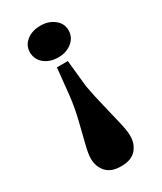

<svg xmlns="http://www.w3.org/2000/svg" viewBox="-194 -783 766 909"><g transform="rotate(-30 189.0 -329.0)"><path d="M189 -540Q142.6 -540 112.8 -564.7Q83 -589.4 83 -627.9Q83 -665 112.8 -689Q142.6 -712.9 189 -712.9Q232.9 -712.9 263.4 -689Q293.9 -665 293.9 -627.9Q293.9 -589.8 263.7 -564.9Q233.4 -540 189 -540ZM217.8 -502.9 232.9 -356.9Q242.7 -301.3 259.5 -233.4Q276.4 -165.5 286.6 -120.4Q296.9 -75.2 296.9 -48.8Q296.9 -4.4 270.5 25.4Q244.1 55.2 189 55.2Q133.8 55.2 107.4 25.4Q81.1 -4.4 81.1 -48.8Q81.1 -73.7 93 -120.4Q105 -167 120.8 -232.2Q136.7 -297.4 143.1 -356.9L158.2 -502.9Z"/></g></svg>

Font: BioRhyme ExtraBold
Style: Regular
Weight: 800
Designer: Aoife Mooney
Foundry: Aoife Mooney Type
Version: Version 1.500;PS 001.500;hotconv 1.0.88;makeotf.lib2.5.64775